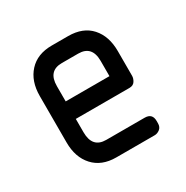

<svg xmlns="http://www.w3.org/2000/svg" viewBox="-84 -366 423 437"><g transform="rotate(-30 128.0 -147.0)"><path d="M68 -122V-87Q68 -46 104 -46H205Q225 -46 225 -26V-20Q225 -10 218.5 -5Q212 0 205 0H104Q66 0 44.5 -23.5Q23 -47 23 -86V-208Q23 -247 44.5 -270.5Q66 -294 104 -294H147Q186 -294 207 -270.5Q228 -247 228 -208V-143Q228 -136 223.5 -129Q219 -122 209 -122ZM104 -248Q68 -248 68 -208V-168H183V-208Q183 -248 147 -248Z"/></g></svg>

Font: Chathura ExtraBold
Style: Regular
Weight: 800
Designer: Appaji Ambarisha Darbha
Foundry: Aditya Fonts
Version: Version 1.002 2016